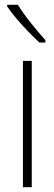

<svg xmlns="http://www.w3.org/2000/svg" viewBox="-20 -784 228 804"><path d="M113 0H76V-529H113ZM55 -764Q78 -727 109.5 -687.5Q141 -648 170 -616V-606H145Q124 -625 98.5 -651.5Q73 -678 49.5 -705.5Q26 -733 10 -757V-764Z"/></svg>

Font: Noto Sans Telugu Condensed ExtraLight
Style: Regular
Weight: 200
Width: 3
Designer: Jelle Bosma - Monotype Design Team
Foundry: Monotype Imaging Inc.
Version: Version 2.005; ttfautohint (v1.8.4.7-5d5b)